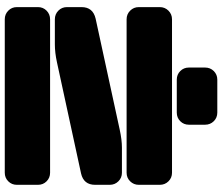

<svg xmlns="http://www.w3.org/2000/svg" viewBox="-83 -847 931 805"><g transform="rotate(90 382.5 -444.5)"><path d="M502.9 -838.9V-771Q502.9 -749.5 488.3 -734.9Q473.6 -720.2 452.1 -720.2H314Q292.5 -720.2 277.8 -734.9Q263.2 -749.5 263.2 -771V-838.9Q263.2 -860.4 277.8 -875.2Q292.5 -890.1 314 -890.1H452.1Q473.6 -890.1 488.3 -875.2Q502.9 -860.4 502.9 -838.9ZM704.1 -509.8H61Q39.6 -509.8 24.7 -524.7Q9.8 -539.6 9.8 -561V-648.9Q9.8 -670.4 24.7 -685.3Q39.6 -700.2 61 -700.2H704.1Q725.6 -700.2 740.2 -685.3Q754.9 -670.4 754.9 -648.9V-561Q754.9 -539.6 740.2 -524.7Q725.6 -509.8 704.1 -509.8ZM9.8 -259.8V-320.8Q9.8 -368.7 58.1 -379.9L523.9 -481Q566.4 -490.2 599.1 -490.2H704.1Q725.6 -490.2 740.2 -475.3Q754.9 -460.4 754.9 -439V-377.9Q754.9 -329.6 707 -318.8L241.2 -217.8Q200.7 -209 166 -209H61Q39.6 -209 24.7 -223.6Q9.8 -238.3 9.8 -259.8ZM704.1 1H61Q39.6 1 24.7 -13.7Q9.8 -28.3 9.8 -49.8V-138.2Q9.8 -159.7 24.7 -174.3Q39.6 -189 61 -189H704.1Q725.6 -189 740.2 -174.3Q754.9 -159.7 754.9 -138.2V-49.8Q754.9 -28.3 740.2 -13.7Q725.6 1 704.1 1Z"/></g></svg>

Font: Nastup Soft
Style: Regular
Weight: 400
Designer: Maksym Kobuzan
Foundry: Zakznak
Version: Version 1.020;hotconv 1.0.109;makeotfexe 2.5.65596